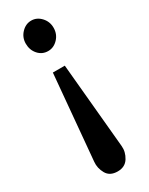

<svg xmlns="http://www.w3.org/2000/svg" viewBox="-194 -554 628 808"><g transform="rotate(-30 119.5 -150.0)"><path d="M120 -516Q147 -516 167 -494.5Q187 -473 187 -443Q187 -412 166.5 -390.5Q146 -369 119 -369Q90 -369 71 -390.5Q52 -412 52 -443Q52 -473 72.5 -494.5Q93 -516 120 -516ZM148 -281 186 131Q189 161 172 188.5Q155 216 119 216Q81 216 65.5 188.5Q50 161 53 131L90 -281Z"/></g></svg>

Font: Lora SemiBold
Style: Regular
Weight: 600
Designer: Olga Karpushina, Alexei Vanyashin (Cyrillic)
Foundry: Cyreal
Version: Version 3.011; ttfautohint (v1.8.4.7-5d5b)